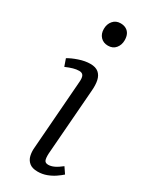

<svg xmlns="http://www.w3.org/2000/svg" viewBox="-197 -793 684 856"><g transform="rotate(30 144.5 -365.0)"><path d="M124 -425Q126 -447 120.5 -457.5Q115 -468 99 -468Q85 -468 69 -463.5Q53 -459 32 -450L19 -487Q38 -499 69 -509.5Q100 -520 127 -520Q154 -520 169 -507.5Q184 -495 189 -472.5Q194 -450 191 -417L165 -80Q164 -56 168.5 -46Q173 -36 188 -36Q202 -36 218 -43.5Q234 -51 254 -67L275 -36Q264 -26 246.5 -14Q229 -2 207.5 6Q186 14 162 14Q134 14 119 1.5Q104 -11 99.5 -30.5Q95 -50 97 -71ZM100 -685Q100 -710 114.5 -727Q129 -744 153 -744Q170 -744 182 -737Q194 -730 200 -717.5Q206 -705 206 -687Q206 -663 192 -646Q178 -629 153 -629Q129 -629 114.5 -644.5Q100 -660 100 -685Z"/></g></svg>

Font: Literata 18pt Light
Style: Italic
Weight: 300
Italic angle: -2°
Designer: Latin by Veronika Burian and Jose Scaglione. Greek by Irene Vlachou. Cyrillic by Vera Evstafieva
Foundry: TypeTogether
Version: Version 3.103;gftools[0.9.29]